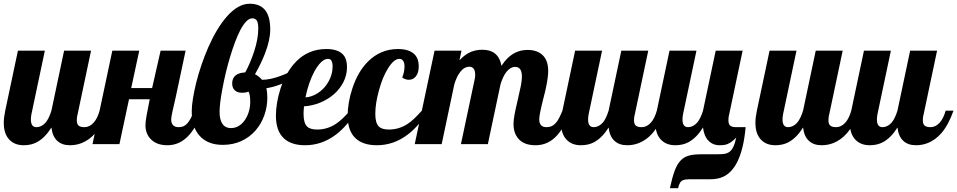

<svg xmlns="http://www.w3.org/2000/svg" viewBox="-28 -771 5120 1027"><path d="M23.4 -22.5Q-7.8 -53.7 -7.8 -113.8Q-7.8 -142.1 0 -179.2L67.9 -500H211.9L140.1 -160.2Q137.2 -145 137.2 -131.8Q137.2 -90.8 167 -90.8Q194.3 -90.8 216.3 -115.7Q233.9 -136.7 247.1 -179.2L314.9 -500H459L387.2 -160.2Q382.8 -145.5 382.8 -127.9Q382.8 -107.4 392.6 -99.1Q402.3 -90.8 423.8 -90.8Q451.7 -90.8 473.6 -115.7Q493.2 -137.7 504.9 -179.2H546.9Q520 -103 481.9 -58.6Q449.7 -22 409.2 -5.9Q379.4 5.9 346.2 5.9Q303.2 5.9 277.8 -18.1Q252.4 -42 247.1 -88.9Q212.9 -34.2 169.9 -10.7Q139.2 5.9 99.1 5.9Q51.3 5.9 23.4 -22.5Z M778.8 -26.4Q764.6 -40.5 757.3 -59.8Q750 -79.1 750 -100.1Q750 -118.7 755.6 -150.4Q761.2 -182.1 772.9 -240.2H662.1L610.8 0H466.8L572.8 -500H716.8L673.8 -299.8H785.6L831.1 -500H964.8L912.1 -252L894.5 -174.8Q887.7 -144.5 887.7 -132.8Q887.7 -90.8 927.7 -90.8Q942.9 -90.8 954.1 -95.9Q965.3 -101.1 975.1 -112.3Q983.9 -122.6 991.9 -137.7Q1000 -152.8 1011.7 -179.2H1053.7Q990.7 5.9 867.7 5.9Q810.1 5.9 778.8 -26.4Z M1037.6 -46.9Q997.6 -93.3 997.6 -175.8Q997.6 -202.6 1003.7 -241.9Q1009.8 -281.2 1021 -326.7Q1045.4 -424.3 1085.9 -517.6Q1130.9 -620.1 1184.6 -681.6Q1245.1 -751 1307.6 -751Q1359.9 -751 1387.7 -719.7Q1417.5 -685.5 1417.5 -613.8Q1417.5 -557.1 1389.6 -485.4Q1368.7 -431.2 1335.9 -374Q1356.9 -363.8 1373.5 -344.2Q1417 -344.2 1472.2 -364.7Q1521.5 -382.3 1556.6 -407.2L1565.9 -379.9Q1538.1 -350.6 1494.1 -329.3Q1450.2 -308.1 1396.5 -298.8Q1401.9 -280.3 1401.9 -249Q1401.9 -199.2 1385.7 -153.8Q1369.6 -108.4 1338.9 -73.2Q1307.1 -36.6 1262.5 -16.4Q1217.8 3.9 1163.6 3.9Q1081.5 3.9 1037.6 -46.9ZM1283.7 -131.8Q1296.9 -151.9 1303.7 -176.5Q1310.5 -201.2 1310.5 -226.1Q1310.5 -263.2 1301.8 -280.8Q1292 -277.3 1285.4 -276.1Q1278.8 -274.9 1265.6 -274.9Q1241.7 -274.9 1227.8 -288.1Q1213.9 -301.3 1213.9 -324.2Q1213.9 -354 1233.9 -369.1Q1250 -381.3 1283.7 -383.8Q1310.5 -432.1 1332 -497.6Q1353.5 -564.5 1353.5 -618.2Q1353.5 -648.4 1345.9 -660.6Q1338.4 -672.9 1320.8 -672.9Q1305.2 -672.9 1289.1 -656.2Q1272.9 -639.6 1257.3 -609.9Q1229 -554.7 1201.7 -462.9Q1178.2 -385.3 1161.6 -295.9Q1146.5 -215.8 1146.5 -172.9Q1146.5 -132.3 1160.6 -110.4Q1175.8 -85.9 1207.5 -85.9Q1231 -85.9 1250.5 -98.1Q1270 -110.4 1283.7 -131.8Z M1490.2 -31.2Q1447.8 -70.8 1447.8 -152.8Q1447.8 -183.6 1453.9 -221.2Q1460 -258.8 1472.2 -296.4Q1485.8 -338.4 1507.1 -376Q1528.3 -413.6 1556.6 -442.4Q1622.1 -508.8 1717.8 -508.8Q1778.8 -508.8 1806.6 -479.5Q1828.1 -456.5 1828.1 -413.1Q1828.1 -370.6 1809.6 -333.3Q1791 -295.9 1758.3 -267.1Q1725.6 -238.8 1684.1 -221.9Q1642.6 -205.1 1598.1 -202.1Q1595.7 -176.8 1595.7 -162.1Q1595.7 -113.3 1614.3 -94.7Q1630.4 -78.1 1668 -78.1Q1722.2 -78.1 1767.1 -107.4Q1786.1 -119.6 1803.7 -136.5Q1821.3 -153.3 1844.7 -179.2H1878.9Q1831.5 -99.1 1770 -51.8Q1694.3 5.9 1604 5.9Q1530.3 5.9 1490.2 -31.2ZM1707 -303.2Q1727.5 -326.7 1739.3 -355.7Q1751 -384.8 1751 -415Q1751 -435.1 1745.4 -445.6Q1739.7 -456.1 1726.1 -456.1Q1708 -456.1 1689.7 -438.5Q1671.4 -420.9 1654.3 -390.1Q1638.7 -361.3 1626 -324.7Q1613.3 -288.1 1606 -250Q1633.8 -252 1660.2 -266.1Q1686.5 -280.3 1707 -303.2Z M1874 -31.2Q1831.5 -70.8 1831.5 -152.8Q1831.5 -183.6 1837.6 -221.4Q1843.8 -259.3 1856.4 -296.9Q1886.2 -388.2 1940.9 -442.4Q2008.3 -508.8 2100.6 -508.8Q2160.6 -508.8 2189.5 -480Q2211.9 -457 2211.9 -417Q2211.9 -381.8 2196.3 -362.3Q2181.6 -344.2 2158.7 -344.2Q2142.1 -344.2 2123.5 -356Q2135.7 -387.7 2135.7 -415Q2135.7 -434.1 2128.7 -445.1Q2121.6 -456.1 2107.9 -456.1Q2078.6 -456.1 2046.9 -404.3Q2018.1 -358.4 1999 -287.6Q1979.5 -218.3 1979.5 -162.1Q1979.5 -113.3 1998 -94.7Q2014.2 -78.1 2051.8 -78.1Q2106 -78.1 2150.9 -107.4Q2169.9 -119.6 2187.5 -136.5Q2205.1 -153.3 2228.5 -179.2H2262.7Q2215.3 -99.1 2153.8 -51.8Q2078.1 5.9 1987.8 5.9Q1914.1 5.9 1874 -31.2Z M2744.6 -29.3Q2718.8 -59.6 2718.8 -106.9Q2718.8 -129.4 2724.4 -159.2Q2730 -189 2741.2 -235.8Q2752.4 -283.7 2758.1 -312.3Q2763.7 -340.8 2763.7 -361.8Q2763.7 -413.1 2727.5 -413.1Q2702.1 -413.1 2680.7 -386.2Q2662.6 -363.3 2649.4 -320.8L2581.5 0H2437.5L2510.7 -345.2Q2513.7 -356.9 2513.7 -370.1Q2513.7 -390.1 2507.3 -400.9Q2499 -414.1 2483.4 -414.1Q2455.1 -414.1 2434.1 -386.7Q2415.5 -363.3 2402.3 -320.8L2334.5 0H2190.4L2296.4 -500H2440.4L2429.7 -448.2Q2459 -481 2493.7 -494.6Q2521 -504.9 2551.8 -504.9Q2593.8 -504.9 2618.7 -485.4Q2646.5 -463.4 2654.3 -418.9Q2686.5 -468.8 2728.5 -489.3Q2758.3 -503.9 2793.5 -503.9Q2843.8 -503.9 2873 -477.5Q2904.3 -448.7 2904.3 -391.1Q2904.3 -358.4 2892.1 -300.8Q2887.2 -276.9 2880.4 -252.4Q2868.2 -205.6 2860.4 -166Q2856.4 -145.5 2856.4 -132.8Q2856.4 -112.8 2865.5 -101.8Q2874.5 -90.8 2896.5 -90.8Q2926.3 -90.8 2946.8 -115.2Q2962.4 -133.8 2980.5 -179.2H3022.5Q2985.4 -69.3 2928.7 -25.4Q2888.7 5.9 2836.4 5.9Q2774.4 5.9 2744.6 -29.3Z M3003.9 -22.5Q2972.7 -53.7 2972.7 -113.8Q2972.7 -142.1 2980.5 -179.2L3048.3 -500H3192.4L3120.6 -160.2Q3117.7 -145 3117.7 -131.8Q3117.7 -90.8 3147.5 -90.8Q3174.8 -90.8 3196.8 -115.7Q3214.4 -136.7 3227.5 -179.2L3295.4 -500H3439.5L3367.7 -160.2Q3363.3 -145.5 3363.3 -127.9Q3363.3 -107.4 3373 -99.1Q3382.8 -90.8 3404.3 -90.8Q3432.1 -90.8 3454.1 -115.7Q3473.6 -137.7 3485.4 -179.2H3527.3Q3500.5 -103 3462.4 -58.6Q3430.2 -22 3389.6 -5.9Q3359.9 5.9 3326.7 5.9Q3283.7 5.9 3258.3 -18.1Q3232.9 -42 3227.5 -88.9Q3193.4 -34.2 3150.4 -10.7Q3119.6 5.9 3079.6 5.9Q3031.7 5.9 3003.9 -22.5Z M3612.8 87.4Q3630.9 68.4 3656.7 61.3Q3682.6 54.2 3724.1 54.2H3802.2Q3830.6 54.2 3844.7 52.5Q3858.9 50.8 3870.6 43.5Q3884.3 34.7 3893.6 16.4Q3902.8 -2 3910.2 -35.2Q3885.7 -9.8 3864.7 -1Q3855.5 2.9 3845.2 4.4Q3835 5.9 3821.3 5.9Q3785.2 5.9 3761.5 -18.3Q3737.8 -42.5 3732.4 -88.9Q3698.2 -34.2 3655.3 -10.7Q3624.5 5.9 3584.5 5.9Q3536.6 5.9 3508.8 -22.5Q3477.5 -53.7 3477.5 -113.8Q3477.5 -142.1 3485.4 -179.2L3553.2 -500H3697.3L3625.5 -160.2Q3622.6 -145 3622.6 -131.8Q3622.6 -90.8 3652.3 -90.8Q3679.7 -90.8 3701.7 -115.7Q3719.2 -136.7 3732.4 -179.2L3800.3 -500H3944.3L3872.6 -160.2Q3868.2 -145.5 3868.2 -127.9Q3868.2 -107.4 3877.9 -99.1Q3887.7 -90.8 3909.2 -90.8H3960.4Q3949.7 28.8 3914.6 97.2Q3885.7 152.8 3841.8 173.8Q3812 188 3769.5 188H3700.2H3656.2Q3638.2 188 3627 192.1Q3615.7 196.3 3609.9 206.1Q3603.5 215.8 3599.1 235.8H3555.2Q3567.9 176.8 3581.1 141.6Q3594.2 106.4 3612.8 87.4Z M4043.9 -22.5Q4012.7 -53.7 4012.7 -113.8Q4012.7 -142.1 4020.5 -179.2L4088.4 -500H4232.4L4160.6 -160.2Q4157.7 -145 4157.7 -131.8Q4157.7 -90.8 4187.5 -90.8Q4214.8 -90.8 4236.8 -115.7Q4254.4 -136.7 4267.6 -179.2L4335.4 -500H4479.5L4407.7 -160.2Q4403.3 -145.5 4403.3 -127.9Q4403.3 -107.4 4413.1 -99.1Q4422.9 -90.8 4444.3 -90.8Q4472.2 -90.8 4494.1 -115.7Q4513.7 -137.7 4525.4 -179.2H4567.4Q4540.5 -103 4502.4 -58.6Q4470.2 -22 4429.7 -5.9Q4399.9 5.9 4366.7 5.9Q4323.7 5.9 4298.3 -18.1Q4272.9 -42 4267.6 -88.9Q4233.4 -34.2 4190.4 -10.7Q4159.7 5.9 4119.6 5.9Q4071.8 5.9 4043.9 -22.5Z M4548.8 -22.5Q4517.6 -53.7 4517.6 -113.8Q4517.6 -142.1 4525.4 -179.2L4593.3 -500H4737.3L4665.5 -160.2Q4662.6 -145 4662.6 -131.8Q4662.6 -90.8 4692.4 -90.8Q4719.7 -90.8 4741.7 -115.7Q4759.3 -136.7 4772.5 -179.2L4840.3 -500H4984.4L4912.6 -160.2Q4908.2 -145.5 4908.2 -127.9Q4908.2 -107.4 4918 -99.1Q4927.7 -90.8 4949.2 -90.8Q4977.1 -90.8 4999 -115.7Q5018.6 -137.7 5030.3 -179.2H5072.3Q5045.4 -103 5007.3 -58.6Q4975.1 -22 4934.6 -5.9Q4904.8 5.9 4871.6 5.9Q4828.6 5.9 4803.2 -18.1Q4777.8 -42 4772.5 -88.9Q4738.3 -34.2 4695.3 -10.7Q4664.6 5.9 4624.5 5.9Q4576.7 5.9 4548.8 -22.5Z"/></svg>

Font: Pattaya
Style: Regular
Weight: 400
Designer: Pablo Impallari / Thai characters Designed by Thanarat Vachiruckul and Suppakit Chalermlarp
Foundry: Pablo Impallari
Version: Version 1.007;September 16, 2023;FontCreator 15.0.0.2934 64-